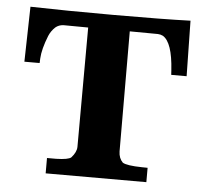

<svg xmlns="http://www.w3.org/2000/svg" viewBox="-47 -666 797 718"><g transform="rotate(5 351.5 -307.0)"><path d="M92.2 -425.5C93.4 -448.8 100.8 -477.5 114.4 -511.6C119.8 -524.6 127.7 -535.8 137.9 -545.4C146.2 -552.4 156.1 -556.2 167.8 -556.8L260.7 -556.1L259.6 -107.8C259.4 -94.6 252.9 -81 240.3 -67C233.4 -60.8 214.7 -57.3 184.1 -56.6H149.8V1H527.8V-52.9L506.8 -53.2C468.3 -53.8 443.9 -57.4 433.7 -64C423.7 -74 418.4 -87.5 418 -104.6L416.9 -555.4L522.6 -554.6C529.3 -554.4 535.6 -552.7 541.7 -549.7C565.8 -535.1 580 -493.2 584.4 -424.1L585.5 -406.8H643.3L639.7 -614.9C569.9 -612.5 474 -611.3 352.2 -611.3C230 -611.3 125.5 -612.5 38.9 -614.8L34.2 -408H91.4Z"/></g></svg>

Font: Bentham
Style: Bold
Weight: 700
Version: Version 002.001